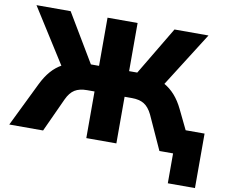

<svg xmlns="http://www.w3.org/2000/svg" viewBox="-95 -819 1300 1107"><g transform="rotate(10 555.0 -265.0)"><path d="M955 175V0H895V-144H1114V175ZM-4 0 122 -258Q145 -305 173 -337Q201 -369 237 -388.5Q273 -408 319 -416L245 -367L31 -705H231L410 -405L384 -423H447V-705H623V-423H686L660 -405L839 -705H1038L824 -367L750 -416Q797 -408 833 -388Q869 -368 897.5 -336Q926 -304 948 -258L1073 0H875L785 -198Q765 -239 737.5 -256Q710 -273 666 -273H623V0H447V-273H403Q359 -273 331.5 -256Q304 -239 285 -198L194 0Z"/></g></svg>

Font: Nunito Sans 12pt Black
Style: Regular
Weight: 900
Designer: Vernon Adams
Foundry: Vernon Adams
Version: Version 3.101;gftools[0.9.27]